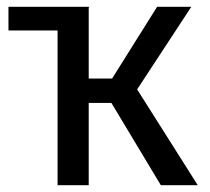

<svg xmlns="http://www.w3.org/2000/svg" viewBox="-20 -547 619 567"><path d="M564 0H455L309 -243H242V0H150V-457H5V-527H245L242 -525V-315H311L444 -527H545L385 -283Z"/></svg>

Font: FiraGO
Style: Regular
Weight: 400
Designer: bBox Type
Foundry: bBox Type GmbH
Version: Version 1.001;April 20, 2020;FontCreator 12.0.0.2555 64-bit